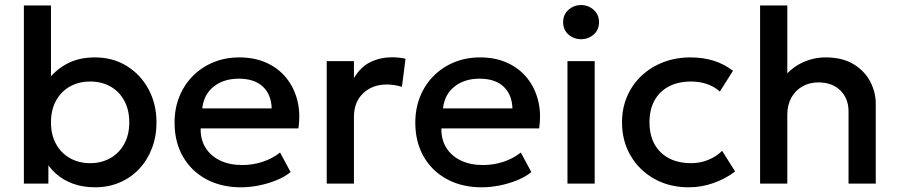

<svg xmlns="http://www.w3.org/2000/svg" viewBox="-20 -742 3631 776"><path d="M364.5 15Q315 15 275.2 0.5Q235.5 -14 206.5 -39.8Q177.5 -65.5 159.5 -99L175.5 -123.5V0H76.5V-720H186V-381L163.5 -405.5Q196.5 -453.5 246 -481.8Q295.5 -510 363 -510Q437 -510 493.2 -474.8Q549.5 -439.5 581 -380Q612.5 -320.5 612.5 -247.5Q612.5 -191 594.2 -143Q576 -95 543 -59.8Q510 -24.5 464.5 -4.8Q419 15 364.5 15ZM344.5 -82.5Q390 -82.5 425.8 -102.8Q461.5 -123 482 -160Q502.5 -197 502.5 -247.5Q502.5 -298 482.2 -335.2Q462 -372.5 426.2 -392.5Q390.5 -412.5 344.5 -412.5Q298.5 -412.5 262.8 -392.5Q227 -372.5 206.5 -335.2Q186 -298 186 -247.5Q186 -197 206.5 -160Q227 -123 262.8 -102.8Q298.5 -82.5 344.5 -82.5Z M954 15Q874 15 813.5 -17.8Q753 -50.5 719.2 -109.5Q685.5 -168.5 685.5 -246.5Q685.5 -303.5 705 -351.8Q724.5 -400 760 -435.5Q795.5 -471 843.2 -490.5Q891 -510 947.5 -510Q1009 -510 1057 -488.2Q1105 -466.5 1136.8 -427.5Q1168.5 -388.5 1181.8 -336.2Q1195 -284 1186 -223H791Q790 -178.5 810.5 -145.2Q831 -112 869.2 -93.5Q907.5 -75 959.5 -75Q1001.5 -75 1040.8 -87.8Q1080 -100.5 1112 -125.5L1154.5 -46.5Q1130.5 -27 1096.5 -13.2Q1062.5 0.5 1025.5 7.8Q988.5 15 954 15ZM797.5 -304H1078Q1076.5 -360 1042.2 -392Q1008 -424 945 -424Q884 -424 843.8 -392Q803.5 -360 797.5 -304Z M1300.5 0V-495H1410.5V-426.5Q1438.5 -473 1478.5 -491.8Q1518.5 -510.5 1564.5 -510.5Q1579.5 -510.5 1593 -509Q1606.5 -507.5 1619 -504.5L1604.5 -391Q1589.5 -395.5 1574 -398Q1558.5 -400.5 1543 -400.5Q1485.5 -400.5 1448 -365.2Q1410.5 -330 1410.5 -269.5V0Z M1927 15Q1847 15 1786.5 -17.8Q1726 -50.5 1692.2 -109.5Q1658.5 -168.5 1658.5 -246.5Q1658.5 -303.5 1678 -351.8Q1697.5 -400 1733 -435.5Q1768.5 -471 1816.2 -490.5Q1864 -510 1920.5 -510Q1982 -510 2030 -488.2Q2078 -466.5 2109.8 -427.5Q2141.5 -388.5 2154.8 -336.2Q2168 -284 2159 -223H1764Q1763 -178.5 1783.5 -145.2Q1804 -112 1842.2 -93.5Q1880.5 -75 1932.5 -75Q1974.5 -75 2013.8 -87.8Q2053 -100.5 2085 -125.5L2127.5 -46.5Q2103.5 -27 2069.5 -13.2Q2035.5 0.5 1998.5 7.8Q1961.5 15 1927 15ZM1770.5 -304H2051Q2049.5 -360 2015.2 -392Q1981 -424 1918 -424Q1857 -424 1816.8 -392Q1776.5 -360 1770.5 -304Z M2273.5 0V-495H2383.5V0ZM2328.5 -583.5Q2299 -583.5 2277.5 -602.5Q2256 -621.5 2256 -652.5Q2256 -683 2277.5 -702.2Q2299 -721.5 2328.5 -721.5Q2358 -721.5 2379.5 -702.2Q2401 -683 2401 -652.5Q2401 -621.5 2379.5 -602.5Q2358 -583.5 2328.5 -583.5Z M2763.5 15Q2685.5 15 2624.5 -19.2Q2563.5 -53.5 2528.8 -112.8Q2494 -172 2494 -247.5Q2494 -304.5 2514.5 -352.2Q2535 -400 2572.5 -435.5Q2610 -471 2660.8 -490.5Q2711.5 -510 2771 -510Q2821 -510 2863.8 -496.8Q2906.5 -483.5 2942.5 -456L2889.5 -372Q2866.5 -392.5 2836.8 -402.5Q2807 -412.5 2773.5 -412.5Q2721.5 -412.5 2684 -393Q2646.5 -373.5 2625.8 -336.8Q2605 -300 2605 -248Q2605 -170.5 2650.2 -126.5Q2695.5 -82.5 2773.5 -82.5Q2810.5 -82.5 2843.5 -96.2Q2876.5 -110 2898.5 -132.5L2951 -49Q2911.5 -19 2863 -2Q2814.5 15 2763.5 15Z M3052 0V-720H3162V-394L3139.5 -418.5Q3172.5 -464.5 3219 -487.2Q3265.5 -510 3317 -510Q3384.5 -510 3429.5 -482.8Q3474.5 -455.5 3497 -412.5Q3519.5 -369.5 3519.5 -323V0H3409.5V-291.5Q3409.5 -343.5 3377 -376Q3344.5 -408.5 3288.5 -409Q3251.5 -409 3223 -392.8Q3194.5 -376.5 3178.2 -347Q3162 -317.5 3162 -278.5V0Z"/></svg>

Font: Geologica Thin Roman
Style: Regular
Weight: 400
Version: Version 1.010;gftools[0.9.28]